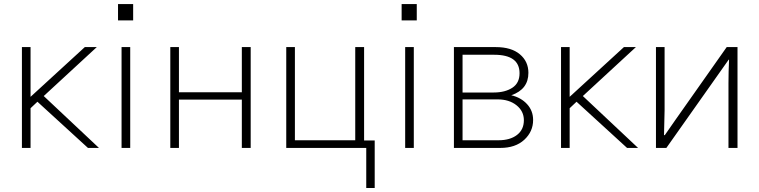

<svg xmlns="http://www.w3.org/2000/svg" viewBox="-20 -735 3771 954"><path d="M88.9 0V-501H131.8V-253.9L401.4 -501H460.9L197.3 -257.8L471.7 0H417L166 -229.5L131.8 -197.3V0Z M566.4 -633.8V-714.8H641.6V-633.8ZM584 0V-501H627V0Z M826.2 0V-501H869.1V-276.4H1181.6V-501H1225.6V0H1181.6V-240.2H869.1V0Z M1402.3 0V-501H1445.3V-38.1H1745.1V-501H1789.1V-37.1H1841.8V199.2H1799.8V0Z M1975.6 -633.8V-714.8H2050.8V-633.8ZM1993.2 0V-501H2036.1V0Z M2235.4 0V-501H2443.4Q2520.5 -501 2563 -465.3Q2605.5 -429.7 2605.5 -373Q2605.5 -291 2520.5 -261.7Q2569.3 -250 2599.1 -217.3Q2628.9 -184.6 2628.9 -138.7Q2628.9 -81.1 2585 -40.5Q2541 0 2465.8 0ZM2278.3 -38.1H2457Q2514.6 -38.1 2548.8 -64.5Q2583 -90.8 2583 -137.7Q2583 -182.6 2546.4 -211.9Q2509.8 -241.2 2452.1 -241.2H2278.3ZM2278.3 -275.4H2433.6Q2489.3 -275.4 2525.4 -298.8Q2561.5 -322.3 2561.5 -371.1Q2561.5 -462.9 2435.5 -462.9H2278.3Z M2767.6 0V-501H2810.5V-253.9L3080.1 -501H3139.6L2876 -257.8L3150.4 0H3095.7L2844.7 -229.5L2810.5 -197.3V0Z M3239.3 0V-501H3282.2V-187.5Q3280.3 -81.1 3279.3 -63.5H3283.2L3336.9 -140.6L3590.8 -501H3644.5V0H3599.6V-321.3Q3599.6 -377.9 3602.5 -438.5H3600.6L3553.7 -372.1L3291 0Z"/></svg>

Font: Gothic A1 ExtraLight
Style: Regular
Weight: 275
Designer: HanYang I&C Co.,Ltd.
Foundry: HanYang I&C Co.,Ltd.
Version: Version 2.50